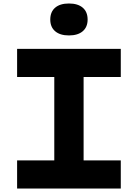

<svg xmlns="http://www.w3.org/2000/svg" viewBox="-20 -1080 790 1100"><path d="M78 0V-161H291V-639H78V-800H672V-639H459V-161H672V0ZM375 -877Q324 -877 296 -901Q268 -925 268 -968Q268 -1012 296 -1036Q324 -1060 375 -1060Q426 -1060 454 -1036Q482 -1012 482 -968Q482 -925 454 -901Q426 -877 375 -877Z"/></svg>

Font: Martian Mono SemiExpanded
Style: Bold
Weight: 700
Width: 6
Designer: Roman Shamin
Foundry: Evil Martians
Version: Version 1.000